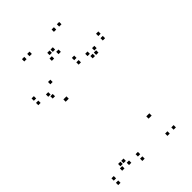

<svg xmlns="http://www.w3.org/2000/svg" viewBox="-278 -1059 1175 1175"><g transform="rotate(-45 310.0 -471.0)"><path d="M249.5 10V-10H229.5V10ZM249.5 -28.5V-48.5H229.5V-28.5ZM158.5 -62V-82H138.5V-62ZM174 -30V-50H154V-30ZM174 -578V-598H154V-578ZM180.5 -578V-598H160.5V-578ZM466.5 10V-10H446.5V10ZM520 10V-10H500V10ZM520 -676V-696H500V-676ZM508.5 -649V-669H488.5V-649ZM599.5 -682.5V-702.5H579.5V-682.5ZM599.5 -721V-741H579.5V-721ZM390.5 -721V-741H370.5V-721ZM390.5 -682.5V-702.5H370.5V-682.5ZM478.5 -649V-669H458.5V-649ZM466 -681V-701H446V-681ZM466 -146V-166H446V-146ZM459.5 -146V-166H439.5V-146ZM183 -720V-740H163V-720ZM40.5 -720V-740H20.5V-720ZM40.5 -681.5V-701.5H20.5V-681.5ZM131.5 -648V-668H111.5V-648ZM120 -675V-695H100V-675ZM120 -35V-55H100V-35ZM131.5 -62V-82H111.5V-62ZM40.5 -28.5V-48.5H20.5V-28.5ZM40.5 10V-10H20.5V10ZM214.5 -931.5V-951.5H194.5V-931.5ZM334 -849.5V-869.5H314V-849.5ZM306 -849.5V-869.5H286V-849.5ZM425.5 -931.5V-951.5H405.5V-931.5ZM471 -931.5V-951.5H451V-931.5ZM349 -815V-835H329V-815ZM291 -815V-835H271V-815ZM169 -931.5V-951.5H149V-931.5Z"/></g></svg>

Font: Monaspace Xenon Dots Var
Style: Regular
Weight: 400
Designer: Riley Cran and the Lettermatic Team
Version: Version 1.100 (Monaspace Xenon Dots)